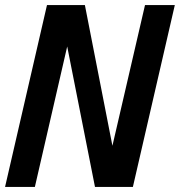

<svg xmlns="http://www.w3.org/2000/svg" viewBox="-20 -740 712 760"><path d="M0 0 166 -720H316L425 -163L554 -720H672L506 0H356L246 -556L118 0Z"/></svg>

Font: Instrument Sans SemiCondensed SemiBold Italic
Style: Regular
Weight: 600
Width: 4
Italic angle: -13°
Designer: Rodrigo Fuenzalida
Foundry: fragTYPE
Version: Version 1.000; ttfautohint (v1.8.4.7-5d5b);gftools[0.9.28]